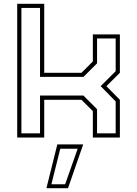

<svg xmlns="http://www.w3.org/2000/svg" viewBox="-20 -720 718 1005"><path d="M70 0V-700H211.5V-339H406.5L466 -398.5V-540H607.5V-339L537 -269L607.5 -197.5V0H466V-138.5L406.5 -197.5H211.5V0ZM92 -22H189.5V-220H416.5L488 -148.5V-22H585.5V-189L507 -269L585.5 -347.5V-518.5H488V-388.5L417 -317.5H189.5V-678.5H92ZM223 265 280 36H415.5L336 265ZM249 244.5H321L386.5 58.5H295.5Z"/></svg>

Font: Tourney Expanded ExtraLight
Style: Regular
Weight: 200
Width: 7
Designer: Tyler Finck
Foundry: Etcetera Type Co
Version: Version 1.010; ttfautohint (v1.8.3)